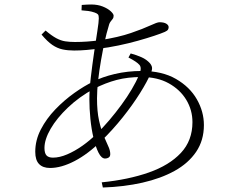

<svg xmlns="http://www.w3.org/2000/svg" viewBox="-20 -798 1040 855"><path d="M552 -542 562 -560Q588 -553 610.5 -543Q633 -533 648 -516Q656 -506 657 -497Q658 -488 653 -475Q636 -435 603 -382.5Q570 -330 526.5 -275.5Q483 -221 433 -172Q372 -112 312.5 -81Q253 -50 203 -50Q171 -50 154 -67.5Q137 -85 137 -122Q137 -174 162 -222Q187 -270 226.5 -311Q266 -352 311 -384Q356 -416 396 -435Q434 -455 491 -468.5Q548 -482 612 -482Q702 -482 763.5 -446.5Q825 -411 856.5 -356Q888 -301 888 -241Q888 -173 853.5 -122Q819 -71 757.5 -37Q696 -3 614 15.5Q532 34 438 37L433 14Q552 2 643 -30Q734 -62 785.5 -117Q837 -172 837 -254Q837 -308 809.5 -353.5Q782 -399 731.5 -427Q681 -455 610 -455Q549 -455 499.5 -442Q450 -429 399 -403Q333 -367 283 -319.5Q233 -272 205.5 -224.5Q178 -177 178 -139Q178 -116 187 -106Q196 -96 216 -96Q245 -96 279 -110.5Q313 -125 347 -149Q381 -173 409 -201Q438 -229 466.5 -262.5Q495 -296 521 -331.5Q547 -367 567 -401Q587 -435 599 -463Q613 -495 601 -509Q589 -523 552 -542ZM343 -752 344 -776Q356 -777 367.5 -777.5Q379 -778 386 -778Q415 -778 437.5 -769Q460 -760 473 -748Q486 -736 486 -728Q486 -719 481.5 -713.5Q477 -708 471.5 -700.5Q466 -693 462 -675Q455 -653 446.5 -614.5Q438 -576 430 -530.5Q422 -485 417 -440Q412 -395 412 -360Q412 -302 421 -261.5Q430 -221 441.5 -193.5Q453 -166 462 -147Q471 -128 471 -112Q471 -101 464 -96.5Q457 -92 448 -92Q432 -92 419 -117.5Q406 -143 396.5 -183Q387 -223 382.5 -269Q378 -315 378 -356Q378 -399 384.5 -454.5Q391 -510 399 -564Q407 -618 413.5 -659.5Q420 -701 420 -716Q420 -729 416.5 -733.5Q413 -738 402 -742Q388 -747 373.5 -749Q359 -751 343 -752ZM165 -644 183 -662Q210 -639 230.5 -628Q251 -617 270.5 -614Q290 -611 314 -611Q341 -611 369 -613Q397 -615 425 -619Q508 -632 563 -651Q618 -670 649 -684.5Q680 -699 690 -699Q710 -699 720.5 -692.5Q731 -686 731 -677Q731 -671 728 -666Q725 -661 714 -656Q698 -649 666.5 -638.5Q635 -628 594 -616.5Q553 -605 507.5 -595.5Q462 -586 419 -581Q394 -578 365.5 -575.5Q337 -573 310 -573Q282 -573 258.5 -578Q235 -583 213 -598Q191 -613 165 -644Z"/></svg>

Font: Noto Serif JP
Style: Regular
Weight: 200
Designer: Ryoko NISHIZUKA 西塚涼子 (kana & ideographs); Frank Grießhammer (Latin, Greek & Cyrillic); Wenlong ZHANG 张文龙 (bopomofo); San
Foundry: Adobe
Version: Version 2.001;hotconv 1.1.0;makeotfexe 2.6.0